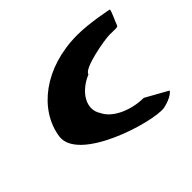

<svg xmlns="http://www.w3.org/2000/svg" viewBox="-121 -744 923 923"><g transform="rotate(-45 341.0 -282.0)"><path d="M79 -272C55 -118 441 0 530 -11C589 -22 616 -52 608 -52L497 -114C417 -114 326 -150 298 -210C258 -270 303 -346 389 -382C394 -416 562 -445 595 -445C629 -445 651 -441 653 -452C655 -462 689 -530 681 -530C681 -530 569 -554 485 -554C262 -554 103 -428 79 -272Z"/></g></svg>

Font: Ampere
Style: SuExtIta
Weight: 400
Version: Version 1